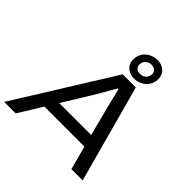

<svg xmlns="http://www.w3.org/2000/svg" viewBox="-256 -1096 1275 1275"><g transform="rotate(45 381.0 -458.5)"><path d="M-22 0 405 -686H528L715 0H609L565 -167H189L86 0ZM242 -253H542L488 -461Q485 -475 480 -493.5Q475 -512 470.5 -531.5Q466 -551 462 -568.5Q458 -586 455 -596H448Q436 -576 421 -549.5Q406 -523 392 -499Q378 -475 369 -460ZM475 -719Q436 -719 410 -743Q384 -767 384 -804Q384 -837 399.5 -862.5Q415 -888 442.5 -902.5Q470 -917 504 -917Q544 -917 569.5 -893Q595 -869 595 -831Q595 -799 579.5 -773.5Q564 -748 537 -733.5Q510 -719 475 -719ZM483 -769Q501 -769 514 -776Q527 -783 535 -796Q543 -809 543 -826Q543 -843 530 -855Q517 -867 496 -867Q479 -867 466 -859.5Q453 -852 445 -839.5Q437 -827 437 -810Q437 -792 450 -780.5Q463 -769 483 -769Z"/></g></svg>

Font: Archivo SemiExpanded
Style: Italic
Weight: 400
Width: 6
Italic angle: -10°
Designer: Hector Gatti
Foundry: Omnibus-Type
Version: Version 2.001